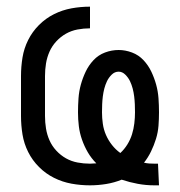

<svg xmlns="http://www.w3.org/2000/svg" viewBox="-20 -548 540 576"><path d="M443 8Q418 8 393.5 3.5Q369 -1 345 -9Q323 0 298.5 4Q274 8 250 8Q222 8 194.5 3Q167 -2 142 -14.5Q117 -27 97 -47Q77 -67 64.5 -92Q52 -117 47.5 -144.5Q43 -172 43 -200V-320Q43 -348 47.5 -375.5Q52 -403 64.5 -428Q77 -453 97 -473Q117 -493 142 -505.5Q167 -518 194.5 -523Q222 -528 250 -528V-463Q231 -463 212.5 -459.5Q194 -456 178 -447Q162 -438 149 -424Q136 -410 128.5 -393Q121 -376 118 -357.5Q115 -339 115 -320V-200Q115 -181 118 -162.5Q121 -144 128.5 -127Q136 -110 149 -96Q162 -82 178 -73Q194 -64 212.5 -60.5Q231 -57 250 -57Q255 -57 259.5 -57.5Q264 -58 269 -58Q254 -73 243.5 -91Q233 -109 226 -129Q219 -149 216.5 -169.5Q214 -190 214 -211Q214 -232 215.5 -253Q217 -274 222.5 -294Q228 -314 237 -333Q246 -352 260.5 -367.5Q275 -383 295 -390.5Q315 -398 336 -398Q356 -398 376 -390.5Q396 -383 410.5 -367.5Q425 -352 434 -333Q443 -314 448.5 -294Q454 -274 455.5 -253Q457 -232 457 -211Q457 -191 455.5 -171Q454 -151 448 -131.5Q442 -112 433 -93.5Q424 -75 412 -60Q420 -58 428 -57.5Q436 -57 444 -57H454L457 8ZM341 -89Q353 -100 362 -114.5Q371 -129 376 -145Q381 -161 383 -178Q385 -195 385 -211Q385 -223 384.5 -235Q384 -247 382.5 -259Q381 -271 378 -282.5Q375 -294 370 -304.5Q365 -315 356 -324Q347 -333 336 -333Q324 -333 315 -324Q306 -315 301 -304.5Q296 -294 293 -282.5Q290 -271 288.5 -259Q287 -247 286.5 -235Q286 -223 286 -211Q286 -194 288.5 -176.5Q291 -159 298 -143Q305 -127 316 -113Q327 -99 341 -89Z"/></svg>

Font: Moesevka
Style: Regular
Weight: 400
Monospace: yes
Designer: Belleve Invis
Foundry: Belleve Invis
Version: Version 32.5.0; ttfautohint (v1.8.4)